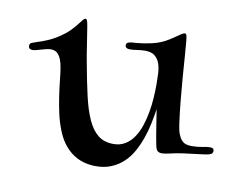

<svg xmlns="http://www.w3.org/2000/svg" viewBox="-64 -637 872 700"><g transform="rotate(10 372.0 -286.5)"><path d="M201.2 -543Q204.1 -543 206.5 -538.6Q209 -534.2 211.9 -516.1Q218.8 -475.1 223.6 -441.9Q228.5 -408.7 233.9 -380.9Q245.6 -316.9 257.1 -266.6Q268.6 -216.3 284.2 -181.6Q299.8 -147 322.5 -128.9Q345.2 -110.8 379.9 -110.8Q404.8 -110.8 423.3 -122.3Q441.9 -133.8 454.8 -153.1Q467.8 -172.4 476.1 -197.3Q484.4 -222.2 489 -248.8Q493.7 -275.4 495.4 -302Q497.1 -328.6 497.1 -351.1Q497.1 -372.1 496.1 -392.6Q495.1 -413.1 489.3 -429.4Q483.4 -445.8 470.9 -455.8Q458.5 -465.8 435.1 -465.8Q420.9 -465.8 406.2 -463.4Q391.6 -460.9 377.9 -460.9Q371.1 -460.9 366.5 -463.9Q361.8 -466.8 361.8 -473.1Q361.8 -480.5 367.2 -483.2Q372.6 -485.8 380.9 -486.8Q389.6 -487.3 401.4 -488.3Q413.1 -489.3 427 -491.5Q440.9 -493.7 456.5 -497.3Q472.2 -501 488.8 -507.8Q502.4 -513.7 514.9 -521.5Q527.3 -529.3 537.4 -536.4Q547.4 -543.5 554.9 -548.3Q562.5 -553.2 566.9 -553.2Q572.3 -553.2 574 -544.7Q575.7 -536.1 577.1 -521Q579.1 -500.5 581.3 -467.3Q583.5 -434.1 586.7 -394Q589.8 -354 594 -310.3Q598.1 -266.6 604 -224.1Q606.9 -201.7 612.3 -187.7Q617.7 -173.8 625 -166Q632.3 -158.2 641.4 -155.5Q650.4 -152.8 661.1 -152.8Q683.1 -152.8 701.4 -156.5Q719.7 -160.2 729 -160.2Q738.3 -160.2 741.2 -156.7Q744.1 -153.3 744.1 -148.9Q744.1 -144.5 741.2 -140.4Q738.3 -136.2 729 -133.8Q715.3 -130.9 691.4 -128.2Q667.5 -125.5 634.8 -121.1Q608.4 -117.2 589.6 -112.5Q570.8 -107.9 560.1 -107.9Q549.3 -107.9 543.7 -112.8Q538.1 -117.7 535.2 -131.8Q532.2 -146 529.3 -162.8Q526.4 -179.7 523.7 -196.8Q521 -213.9 518.3 -231Q515.6 -248 513.2 -263.2Q509.3 -236.8 503.4 -208.5Q497.6 -180.2 488 -153.1Q478.5 -126 465.1 -101.8Q451.7 -77.6 432.6 -59.6Q413.6 -41.5 388.4 -30.8Q363.3 -20 331.1 -20Q278.3 -20 241 -48.1Q203.6 -76.2 184.1 -127.9Q172.9 -156.2 166 -188Q159.2 -219.7 154.8 -250Q150.4 -280.3 147.7 -306.4Q145 -332.5 142.1 -350.1Q139.2 -368.2 134.5 -380.1Q129.9 -392.1 124 -398.9Q118.2 -405.8 111.1 -408.4Q104 -411.1 96.2 -411.1Q88.4 -411.1 79.3 -408.9Q70.3 -406.7 61.3 -404.1Q52.2 -401.4 43.9 -399.2Q35.6 -397 28.8 -397Q24.4 -397 19.8 -399.7Q15.1 -402.3 15.1 -410.2Q15.1 -418.9 22.9 -422.1Q30.8 -425.3 43 -429.2Q58.1 -433.6 78.9 -442.4Q99.6 -451.2 123 -466.8Q142.6 -480 155.5 -493.4Q168.5 -506.8 177 -517.8Q185.5 -528.8 191.2 -535.9Q196.8 -543 201.2 -543Z"/></g></svg>

Font: Henny Penny
Style: Regular
Weight: 400
Version: Version 1.001